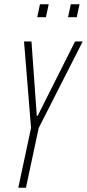

<svg xmlns="http://www.w3.org/2000/svg" viewBox="-20 -883 409 903"><path d="M66 0 126 -281 93 -688H128L153 -338H157L333 -688H369L162 -281L102 0ZM155 -802 168 -863H209L196 -802ZM300 -802 313 -863H354L341 -802Z"/></svg>

Font: Saira Ultra Condensed Thin
Style: Italic
Weight: 100
Width: 1
Italic angle: -12°
Designer: Hector Gatti with collaboration of the Omnibus-Type team
Foundry: Omnibus-Type
Version: Version 1.001; ttfautohint (v1.8)